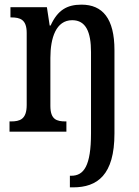

<svg xmlns="http://www.w3.org/2000/svg" viewBox="-20 -567 597 827"><path d="M281 240H295C399 240 473 187 473 8V-351C473 -487 422 -547 331 -547C268 -547 228 -523 198 -457H194L182 -536H25V-492H28C67 -492 95 -483 95 -425V-115C95 -53 66 -44 27 -44H21V0H266V-44H263C224 -44 197 -52 197 -111V-318C197 -403 221 -480 291 -480C350 -480 372 -429 372 -343V7C372 148 341 190 287 190H281Z"/></svg>

Font: Noto Serif Devanagari Condensed Medium
Style: Regular
Weight: 500
Width: 3
Designer: Universal Thirst, Indian Type Foundry and the Monotype Design Team
Foundry: Monotype Imaging Inc.
Version: Version 2.004